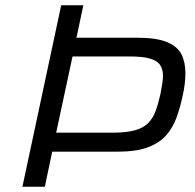

<svg xmlns="http://www.w3.org/2000/svg" viewBox="-20 -708 738 728"><path d="M65 0 212 -688H296L270 -565H500Q573 -565 613 -548.5Q653 -532 668 -502Q683 -472 683 -431Q683 -411 680.5 -390Q678 -369 673 -347Q664 -303 650 -264Q636 -225 611 -196Q586 -167 542 -150Q498 -133 428 -133H178L150 0ZM193 -205H407Q459 -205 491.5 -214Q524 -223 542 -241.5Q560 -260 570 -287Q580 -314 588 -350Q592 -371 595 -388.5Q598 -406 598 -421Q598 -445 587 -461.5Q576 -478 548.5 -486Q521 -494 470 -494H255Z"/></svg>

Font: Saira SemiExpanded
Style: Italic
Weight: 400
Width: 6
Italic angle: -12°
Designer: Hector Gatti with collaboration of the Omnibus-Type team
Foundry: Omnibus-Type
Version: Version 1.101